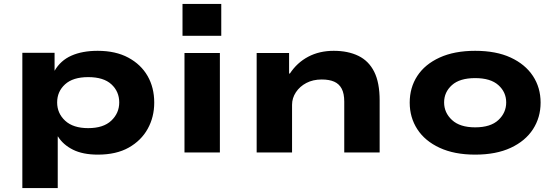

<svg xmlns="http://www.w3.org/2000/svg" viewBox="-20 -771 2814 971"><path d="M93 180V-504H256V-413Q286 -465 341 -489.5Q396 -514 474 -514Q565 -514 629 -479.5Q693 -445 726.5 -386.5Q760 -328 760 -252Q760 -179 727 -119.5Q694 -60 631 -24.5Q568 11 475 11Q399 11 349 -14Q299 -39 273 -81H272V180ZM426 -123Q503 -123 543 -161Q583 -199 583 -253Q583 -308 543.5 -344.5Q504 -381 426 -381Q349 -381 309 -344.5Q269 -308 269 -253Q269 -198 309.5 -160.5Q350 -123 426 -123Z M903 -590V-751H1099V-590ZM913 0V-503H1092V0Z M1278 0V-503H1442V-399H1446Q1482 -454 1538.5 -484Q1595 -514 1668 -514Q1740 -514 1792.5 -488.5Q1845 -463 1872.5 -408Q1900 -353 1900 -263V0H1721V-257Q1721 -298 1708 -322.5Q1695 -347 1670 -358Q1645 -369 1607 -369Q1563 -369 1529.5 -351.5Q1496 -334 1476.5 -304.5Q1457 -275 1457 -241V0Z M2383 11Q2278 11 2203.5 -23.5Q2129 -58 2090.5 -117.5Q2052 -177 2052 -252Q2052 -328 2090.5 -387Q2129 -446 2203.5 -480Q2278 -514 2383 -514Q2489 -514 2562.5 -480Q2636 -446 2675 -387Q2714 -328 2714 -252Q2714 -177 2675.5 -117.5Q2637 -58 2563 -23.5Q2489 11 2383 11ZM2383 -127Q2461 -127 2500.5 -164Q2540 -201 2540 -253Q2540 -305 2500.5 -340.5Q2461 -376 2383 -376Q2305 -376 2265.5 -340.5Q2226 -305 2226 -253Q2226 -201 2266 -164Q2306 -127 2383 -127Z"/></svg>

Font: Nunito Sans 7pt Expanded ExtraBold
Style: Regular
Weight: 800
Width: 7
Designer: Vernon Adams
Foundry: Vernon Adams
Version: Version 3.101;gftools[0.9.27]